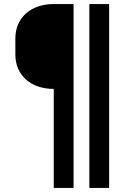

<svg xmlns="http://www.w3.org/2000/svg" viewBox="-20 -750 640 950"><path d="M246 180H344V-730H246C132 -730 56 -662 56 -560V-480C56 -378 132 -310 246 -310ZM422 180H520V-730H422Z"/></svg>

Font: JetBrains Mono
Style: Bold
Weight: 558
Monospace: yes
Designer: Philipp Nurullin, Konstantin Bulenkov
Foundry: JetBrains
Version: Version 2.305